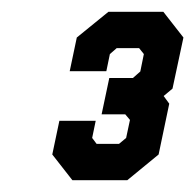

<svg xmlns="http://www.w3.org/2000/svg" viewBox="-20 -720 330 325"><path d="M102.5 -415 68.5 -458.5 80.5 -515.5H142L136 -486.5L143.5 -476.5H181.5L193.5 -486.5L200 -517L192 -526.5H152L165 -588H205L217.5 -599L223.5 -628.5L215.5 -638.5H177.5L166 -628.5L160 -599.5H98L110 -656.5L163.5 -700H256.5L290.5 -656.5L272 -570L257 -557.5L266.5 -544.5L248.5 -458.5L195.5 -415Z"/></svg>

Font: Tourney Expanded Black
Style: Italic
Weight: 900
Width: 7
Italic angle: -12°
Designer: Tyler Finck
Foundry: Etcetera Type Co
Version: Version 1.010; ttfautohint (v1.8.3)